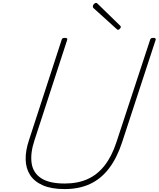

<svg xmlns="http://www.w3.org/2000/svg" viewBox="-20 -1274 1085 1313"><path d="M422 19Q332 19 273.5 -6.5Q215 -32 186 -77Q157 -122 155.5 -182.5Q154 -243 178 -315L401 -1000Q403 -1008 407.5 -1011.5Q412 -1015 424 -1015Q434 -1015 438 -1011.5Q442 -1008 439 -1000L215 -312Q187 -227 196 -160Q205 -93 260.5 -56Q316 -19 422 -19Q512 -19 579.5 -49.5Q647 -80 696 -143Q745 -206 776 -301L1006 -1000Q1008 -1008 1012.5 -1011.5Q1017 -1015 1029 -1015Q1049 -1015 1044 -1000L815 -301Q780 -194 725.5 -122.5Q671 -51 596 -16Q521 19 422 19ZM787 -1070Q784 -1070 782 -1072Q780 -1074 776 -1077L618 -1220Q616 -1223 615.5 -1225.5Q615 -1228 615 -1230Q615 -1235 618 -1240.5Q621 -1246 626.5 -1250Q632 -1254 636 -1254Q641 -1254 643.5 -1252Q646 -1250 650 -1246L802 -1098Q805 -1096 805.5 -1093Q806 -1090 806 -1089Q806 -1084 799.5 -1077Q793 -1070 787 -1070Z"/></svg>

Font: Playwrite MX Thin
Style: Regular
Weight: 250
Designer: Veronika Burian, José Scaglione
Foundry: TypeTogether
Version: Version 1.002